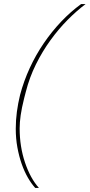

<svg xmlns="http://www.w3.org/2000/svg" viewBox="-20 -780 438 938"><path d="M152 138Q133 117 116 87.5Q99 58 86 21Q73 -16 65 -59.5Q57 -103 57 -151Q57 -193 62.5 -234Q68 -275 78 -316Q96 -384 125.5 -448Q155 -512 194 -569Q233 -626 279 -674.5Q325 -723 376 -760H398Q354 -727 310 -682.5Q266 -638 226.5 -583.5Q187 -529 155.5 -465.5Q124 -402 106 -331L98 -300Q86 -252 81 -217Q76 -182 76 -153Q76 -64 102 13.5Q128 91 170 138H152Z"/></svg>

Font: IBM Plex Serif Thin
Style: Italic
Weight: 100
Italic angle: -14°
Designer: Mike Abbink, Paul van der Laan, Pieter van Rosmalen
Foundry: Bold Monday
Version: Version 3.001